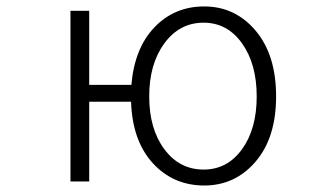

<svg xmlns="http://www.w3.org/2000/svg" viewBox="-20 -567 1040 600"><path d="M616.2 -37.1Q690.4 -37.1 736.3 -100.6Q782.2 -164.1 782.2 -265.6Q782.2 -367.2 736.3 -431.6Q690.4 -496.1 616.2 -496.1Q541 -496.1 493.7 -431.6Q446.3 -367.2 446.3 -265.6Q446.3 -164.1 493.7 -100.6Q541 -37.1 616.2 -37.1ZM258.8 -301.8H390.6Q400.4 -417 462.9 -481.9Q525.4 -546.9 618.2 -546.9Q714.8 -546.9 778.8 -471.2Q842.8 -395.5 842.8 -265.6Q842.8 -136.7 778.8 -62Q714.8 12.7 618.2 12.7Q521.5 12.7 457.5 -57.1Q393.6 -127 389.6 -249H258.8V0H200.2V-533.2H258.8Z"/></svg>

Font: Gen Shin Gothic Monospace Light
Style: Regular
Weight: 300
Designer: [Source Han Sans]
Ryoko NISHIZUKA  (kana & ideographs); Paul D. Hunt (Latin, Greek & Cyrillic); Wenlong ZHANG  (bopomofo
Version: Version 1.002.20150607